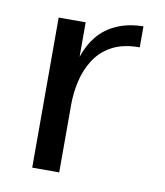

<svg xmlns="http://www.w3.org/2000/svg" viewBox="-65 -575 540 630"><g transform="rotate(10 205.0 -260.0)"><path d="M84 -500H174V-385Q187 -425 211.5 -455Q236 -485 274 -502Q312 -519 363 -520V-450Q307 -450 270.5 -430Q234 -410 213 -377Q192 -344 183 -304.5Q174 -265 174 -226V0H84Z"/></g></svg>

Font: Moderustic
Style: Regular
Weight: 400
Designer: Tural Alisoy
Foundry: TAFT Foundry
Version: Version 2.120